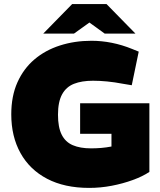

<svg xmlns="http://www.w3.org/2000/svg" viewBox="-20 -908 779 937"><path d="M415 9Q295 9 210 -35.5Q125 -80 80 -161Q35 -242 35 -350Q35 -439 65 -506Q95 -573 148 -618Q201 -663 272.5 -686Q344 -709 426 -709Q476 -709 526 -699Q576 -689 625 -669L657 -656L623 -492L581 -499Q539 -507 502.5 -510.5Q466 -514 434 -514Q379 -514 341 -499Q303 -484 283 -447.5Q263 -411 263 -348Q263 -287 281 -251Q299 -215 335 -199.5Q371 -184 424 -184Q449 -184 473.5 -186Q498 -188 524 -193V-255H371V-404H709V-69Q676 -47 628 -29.5Q580 -12 525.5 -1.5Q471 9 415 9ZM191 -744 332 -888H500L447 -820L341 -744ZM491 -744 386 -820 332 -888H500L641 -744Z"/></svg>

Font: REM Medium Black
Style: Regular
Weight: 900
Version: Version 1.005;gftools[0.9.28]